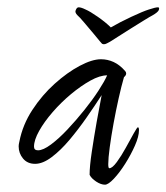

<svg xmlns="http://www.w3.org/2000/svg" viewBox="-20 -545 455 525"><path d="M412 -525Q417 -525 414 -517Q411 -511 397 -503Q391 -500 374 -489.5Q357 -479 337 -466.5Q317 -454 301.5 -444Q286 -434 281 -431Q277 -429 272.5 -426.5Q268 -424 264 -424Q260 -424 257.5 -427Q255 -430 254 -431Q251 -435 237.5 -451Q224 -467 210.5 -483Q197 -499 192 -503Q184 -511 187 -517Q190 -525 195 -525Q202 -525 214 -519Q226 -514 247.5 -499Q269 -484 283 -470Q307 -484 339 -499Q371 -514 387 -519Q405 -525 412 -525ZM267 -40Q256 -40 243 -48.5Q230 -57 225 -67Q225 -90 231 -130Q237 -170 244.5 -212.5Q252 -255 258 -285Q240 -257 217 -224Q194 -191 170 -162.5Q146 -134 121.5 -115.5Q97 -97 76 -97Q55 -97 43 -111.5Q31 -126 31 -145Q31 -150 33 -158Q42 -204 68.5 -244.5Q95 -285 129.5 -316Q164 -347 198 -365Q232 -383 256 -383Q274 -383 290.5 -375.5Q307 -368 322 -351Q325 -348 325 -344Q325 -339 319 -334Q312 -310 304.5 -276.5Q297 -243 290.5 -207.5Q284 -172 280 -142Q276 -112 276 -96Q276 -85 279 -85Q287 -85 299.5 -102Q312 -119 324 -141Q336 -163 345.5 -180Q355 -197 357 -197Q360 -197 360 -189Q360 -172 349 -147Q338 -122 322.5 -97.5Q307 -73 291.5 -56.5Q276 -40 267 -40ZM84 -134Q98 -134 119.5 -150Q141 -166 164.5 -191Q188 -216 210.5 -244Q233 -272 249.5 -297.5Q266 -323 273 -339Q253 -339 227 -324.5Q201 -310 174 -287.5Q147 -265 124 -238.5Q101 -212 87 -187Q73 -162 73 -144Q73 -134 84 -134Z"/></svg>

Font: Comforter
Style: Regular
Weight: 400
Designer: Robert E. Leuschke
Foundry: Robert E. Leuschke
Version: Version 1.013; ttfautohint (v1.8.3)